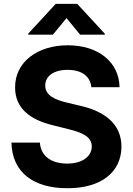

<svg xmlns="http://www.w3.org/2000/svg" viewBox="-20 -974 695 1004"><path d="M457.7 -518.1H605.1C603 -647.7 496.4 -737.2 334.5 -737.2C175.1 -737.2 58.2 -649.1 58.9 -517C58.6 -409.8 134.2 -348.4 257.1 -318.9L336.3 -299C415.5 -279.8 459.5 -257.1 459.9 -208.1C459.5 -154.8 409.1 -118.6 331 -118.6C251.1 -118.6 193.5 -155.5 188.6 -228.3H39.8C43.7 -71 156.2 10.3 332.7 10.3C510.3 10.3 614.7 -74.6 615.1 -207.7C614.7 -328.8 523.4 -393.1 397 -421.5L331.7 -437.1C268.5 -451.7 215.6 -475.1 216.6 -527.3C216.6 -574.2 258.2 -608.7 333.5 -608.7C407 -608.7 452.1 -575.3 457.7 -518.1ZM127.5 -792.6H256.4L327.8 -879.3L399.1 -792.6H528.1V-797.6L383.9 -953.8H271.3L127.5 -797.6Z"/></svg>

Font: Magic Ui Pro
Style: Bold
Weight: 700
Designer: Stefan Endress, Andreas Faust
Version: Version 1.000;FEAKit 1.0